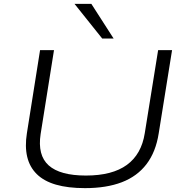

<svg xmlns="http://www.w3.org/2000/svg" viewBox="-20 -964 950 992"><path d="M419 8Q331 8 269 -10Q207 -28 170 -64.5Q133 -101 120.5 -154Q108 -207 119 -276L187 -705H259L190 -272Q173 -162 231.5 -109.5Q290 -57 424 -57Q560 -57 635.5 -112Q711 -167 728 -276L797 -705H869L800 -275Q785 -179 737 -116Q689 -53 609.5 -22.5Q530 8 419 8ZM508 -765 365 -944H452L567 -765Z"/></svg>

Font: Nunito Sans 10pt Expanded Light
Style: Italic
Weight: 300
Width: 7
Italic angle: -9°
Designer: Vernon Adams
Foundry: Vernon Adams
Version: Version 3.101;gftools[0.9.27]